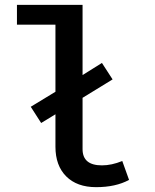

<svg xmlns="http://www.w3.org/2000/svg" viewBox="-20 -760 640 793"><path d="M513 -17Q458 13 377 13Q298 13 253.5 -31.5Q209 -76 209 -154V-288L150 -252L107 -319L209 -381V-658H50V-740H321V-450L401 -500L445 -432L321 -356V-144Q321 -77 401 -77Q441 -77 485 -95Z"/></svg>

Font: Fira Mono Medium
Style: Regular
Weight: 500
Designer: Carrois Corporate & Edenspiekermann AG
Foundry: Carrois Corporate GbR & Edenspiekermann AG
Version: Version 3.206